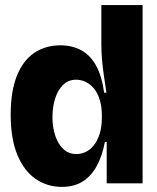

<svg xmlns="http://www.w3.org/2000/svg" viewBox="-20 -720 616 754"><path d="M223 14Q166 14 120.5 -17Q75 -48 48.5 -111Q22 -174 22 -270Q22 -361 46 -421.5Q70 -482 114 -512Q158 -542 217 -542Q263 -542 298.5 -523Q334 -504 357 -463Q380 -422 389 -356H398Q393 -390 388 -423Q383 -456 380.5 -487Q378 -518 378 -545V-700H540V-186V0H399V-163H392Q381 -105 358.5 -65.5Q336 -26 302.5 -6Q269 14 223 14ZM280 -115Q299 -115 317 -123.5Q335 -132 349 -150Q363 -168 371.5 -195Q380 -222 380 -259V-266Q380 -296 374 -319.5Q368 -343 358 -359.5Q348 -376 335 -386.5Q322 -397 307.5 -402Q293 -407 279 -407Q248 -407 227 -386Q206 -365 196 -331.5Q186 -298 186 -259Q186 -220 197 -187Q208 -154 229 -134.5Q250 -115 280 -115Z"/></svg>

Font: Bricolage Grotesque 96pt ExtraBold
Style: Regular
Weight: 800
Designer: Mathieu Triay
Foundry: Atelier Triay
Version: Version 1.001;gftools[0.9.33.dev8+g029e19f]